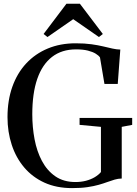

<svg xmlns="http://www.w3.org/2000/svg" viewBox="-20 -980 724 1011"><path d="M359.5 10.5Q277.5 10.5 214.2 -18.2Q151 -47 107.5 -98.2Q64 -149.5 41.8 -217.5Q19.5 -285.5 19.5 -363Q19.5 -451.5 45 -523.2Q70.5 -595 118 -646Q165.5 -697 231.5 -724.5Q297.5 -752 378.5 -752Q426 -752 461.5 -747Q497 -742 524 -735.5Q551 -729 572.5 -724.2Q594 -719.5 613.5 -719L600 -538H530L506.5 -677.5Q500 -687.5 484.2 -697.2Q468.5 -707 443 -713.5Q417.5 -720 380.5 -720Q305 -720 253.8 -680.2Q202.5 -640.5 176.2 -564.5Q150 -488.5 150 -378Q150 -310.5 162 -246.8Q174 -183 201 -132.2Q228 -81.5 271.5 -51.5Q315 -21.5 377 -21.5Q407 -21.5 432.8 -28.2Q458.5 -35 478.8 -47Q499 -59 511.5 -74V-312L399 -322.5V-359H676V-322.5L621 -312V-40Q601.5 -39.5 583.5 -34.2Q565.5 -29 545.2 -21.5Q525 -14 499.5 -6.8Q474 0.5 440 5.5Q406 10.5 359.5 10.5ZM230 -785 209.5 -801 330 -960.5H400.5L521.5 -801L501 -785L365.5 -879Z"/></svg>

Font: Merriweather 120pt Medium
Style: Regular
Weight: 500
Version: Version 2.100